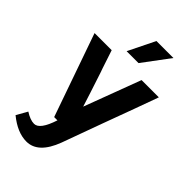

<svg xmlns="http://www.w3.org/2000/svg" viewBox="-256 -725 991 991"><g transform="rotate(45 239.5 -230.0)"><path d="M474.1 -454.1Q434.1 -342.3 363.8 -152.8Q313 -11.7 284.2 65.9Q237.3 190.9 151.9 190.9Q85.9 190.9 16.1 133.8Q36.1 99.6 49.8 74.2Q86.9 98.1 115.2 98.1Q156.2 98.1 188 0H164.1L4.9 -454.1H129.9Q141.1 -420.9 164.1 -351.1L169.9 -335Q212.9 -205.1 231.9 -144L348.1 -454.1ZM383.8 -650.9 274.9 -504.9H188L259.8 -650.9Z"/></g></svg>

Font: Tajawal
Style: Bold
Weight: 700
Designer: Boutros Fonts
Foundry: Created by Boutros International 2017
Version: Version 1.700